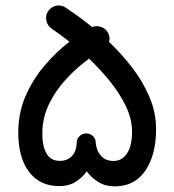

<svg xmlns="http://www.w3.org/2000/svg" viewBox="-20 -637 633 698"><path d="M155.3 -596.7Q165.5 -612.3 184.3 -616.2Q203.1 -620.1 218.8 -609.4Q236.8 -597.2 262 -579.3Q287.1 -561.5 314.9 -538.6Q331.1 -544.9 347.7 -539.1Q364.3 -533.2 372.6 -518.1Q381.3 -502 376.5 -484.4Q420.4 -442.9 459.5 -392.6Q498.5 -342.3 522.9 -285.4Q547.4 -228.5 547.4 -167Q547.4 -74.2 508.5 -16.8Q469.7 40.5 397.5 40.5Q362.8 40.5 337.4 24.7Q312 8.8 295.4 -14.2Q279.3 8.8 254.6 24.2Q230 39.6 195.3 39.6Q125 39.6 85.7 -12.2Q46.4 -64 46.4 -154.8Q46.4 -227.5 73.5 -289.1Q100.6 -350.6 143.1 -399.9Q185.5 -449.2 232.4 -485.4Q214.4 -499.5 198 -511.5Q181.6 -523.4 168 -532.7Q152.3 -543.5 148.4 -562.5Q144.5 -581.5 155.3 -596.7ZM327.6 -122.1Q329.6 -90.8 346.4 -71.3Q363.3 -51.8 393.1 -51.8Q423.3 -51.8 441.7 -79.1Q460 -106.4 460 -158.2Q460 -204.6 437.5 -251.2Q415 -297.9 379.4 -341.8Q343.8 -385.7 303.7 -423.8Q261.2 -393.1 222.2 -351.3Q183.1 -309.6 158.4 -259Q133.8 -208.5 133.8 -151.4Q133.8 -105.5 149.2 -78.9Q164.6 -52.2 197.3 -52.2Q226.1 -52.2 242.2 -70.3Q258.3 -88.4 258.8 -118.7Q258.8 -132.8 270 -142.6Q270.5 -143.1 270.5 -143.6Q270.5 -143.6 270.5 -143.6Q277.8 -149.9 287.6 -151.4Q301.8 -153.8 314.2 -145.3Q326.7 -136.7 327.6 -122.1Z"/></svg>

Font: Mikhak-FD Medium
Style: Regular
Weight: 500
Designer: Amin Abedi
Version: Version 3.2